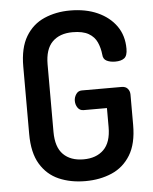

<svg xmlns="http://www.w3.org/2000/svg" viewBox="-53 -775 660 826"><g transform="rotate(-5 277.5 -362.5)"><path d="M283 6Q219 6 168.5 -16Q118 -38 88.5 -87Q59 -136 59 -217V-508Q59 -589 88.5 -638Q118 -687 168.5 -709Q219 -731 280 -731Q348 -731 399 -708Q450 -685 479 -644Q508 -603 508 -546Q508 -516 494.5 -505.5Q481 -495 455 -495Q434 -495 418.5 -502.5Q403 -510 402 -530Q399 -559 388 -583.5Q377 -608 352 -622.5Q327 -637 283 -637Q227 -637 195.5 -605.5Q164 -574 164 -508V-217Q164 -151 195.5 -119.5Q227 -88 283 -88Q338 -88 370 -119.5Q402 -151 402 -217V-299H301Q285 -299 276 -312Q267 -325 267 -342Q267 -357 276 -370.5Q285 -384 301 -384H473Q490 -384 499 -373.5Q508 -363 508 -348V-217Q508 -136 478 -87Q448 -38 397 -16Q346 6 283 6Z"/></g></svg>

Font: Dosis ExtraLight SemiBold
Style: Regular
Weight: 600
Version: Version 3.001; ttfautohint (v1.8.2)